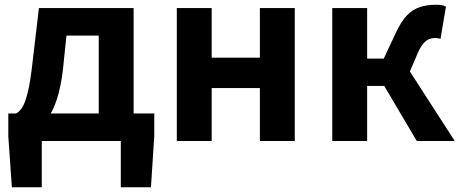

<svg xmlns="http://www.w3.org/2000/svg" viewBox="-20 -594 1946 809"><path d="M156 0V195H30L15 -20V-116H630V-20L616 195H489V0ZM396 -43V-444H260L245 -299Q236 -226 219.5 -175.5Q203 -125 179.5 -94Q156 -63 127 -48Q98 -33 64 -31L48 -116Q63 -124 74.5 -142.5Q86 -161 97 -205Q108 -249 117 -331L144 -560H543V-43Z M725 0V-560H872V-351H1075V-560H1222V0H1075V-223H872V0Z M1380 0V-560H1527V-347H1597L1648 -456Q1671 -505 1695.5 -530Q1720 -555 1750 -564.5Q1780 -574 1817 -574Q1829 -574 1839.5 -572.5Q1850 -571 1859 -566L1836 -430Q1831 -432 1826 -433Q1821 -434 1815 -434Q1801 -434 1789 -429.5Q1777 -425 1765 -412Q1753 -399 1741 -372L1707 -293L1896 0H1736L1599 -232H1527V0Z"/></svg>

Font: Farlight84_Sys_V01
Style: Bold
Weight: 700
Designer: Monotype Design Team, Nadine Chahine and Nizar Qandah
Foundry: Monotype Imaging Inc.
Version: Version 2.004;October 31, 2024;FontCreator 14.0.0.2814 64-bi